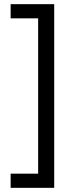

<svg xmlns="http://www.w3.org/2000/svg" viewBox="-20 -740 352 921"><path d="M31 93V161H240V-720H31V-652H163V93Z"/></svg>

Font: Noto Sans Ethiopic ExtCond
Style: Regular
Weight: 400
Width: 2
Designer: Monotype Design Team
Foundry: Monotype Imaging Inc.
Version: Version 2.102